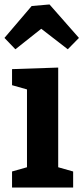

<svg xmlns="http://www.w3.org/2000/svg" viewBox="-25 -841 374 861"><path d="M44 -620 -5 -671 117 -814 197 -821 329 -671 279 -620 160 -712ZM303 -72V0H29V-72L96 -91V-440L29 -459V-531L236 -538V-91Z"/></svg>

Font: Bitter
Style: Bold
Weight: 700
Designer: Sol Matas, and Bitter project Authors
Foundry: Sol Matas
Version: Version 2.001